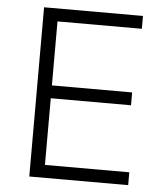

<svg xmlns="http://www.w3.org/2000/svg" viewBox="-51 -743 676 789"><g transform="rotate(5 287.0 -349.0)"><path d="M99 0V-698H507V-645H159V-381H490V-328H159V-53H507V0Z"/></g></svg>

Font: IBM Plex Thai Light
Style: Regular
Weight: 300
Designer: Mike Abbink, Paul van der Laan, Pieter van Rosmalen, Ben Mitchell, Mark Frömberg
Foundry: Bold Monday
Version: Version 1.0